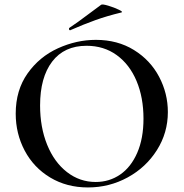

<svg xmlns="http://www.w3.org/2000/svg" viewBox="-20 -811 806 843"><path d="M49 -312Q49 -415 101 -488.5Q153 -562 234.5 -599Q316 -636 401 -636Q496 -636 568 -591.5Q640 -547 678.5 -474Q717 -401 717 -319Q717 -228 669 -152Q621 -76 540.5 -32Q460 12 366 12Q273 12 200.5 -31.5Q128 -75 88.5 -149.5Q49 -224 49 -312ZM610 -290Q610 -383 579.5 -455.5Q549 -528 492.5 -569Q436 -610 360 -610Q262 -610 209 -540.5Q156 -471 156 -348Q156 -252 187 -175.5Q218 -99 274 -55.5Q330 -12 400 -12Q460 -12 507.5 -44.5Q555 -77 582.5 -140Q610 -203 610 -290ZM288 -678Q284 -678 283 -682.5Q282 -687 285 -689Q320 -712 370 -750Q388 -764 424 -790Q429 -794 455.5 -786Q482 -778 502.5 -768Q523 -758 512 -756Q450 -741 398.5 -722.5Q347 -704 290 -679Z"/></svg>

Font: Cormorant Unicase SemiBold
Style: Regular
Weight: 600
Designer: Christian Thalmann (Catharsis Fonts)
Foundry: Catharsis Fonts
Version: Version 4.000